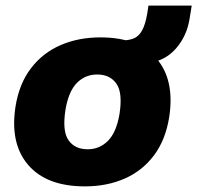

<svg xmlns="http://www.w3.org/2000/svg" viewBox="-20 -652 702 683"><path d="M282 11Q146 11 80.5 -65Q15 -141 35 -272Q48 -354 90 -409Q132 -464 195.5 -491.5Q259 -519 337 -519Q473 -519 537.5 -443Q602 -367 582 -236Q569 -154 527.5 -99Q486 -44 423 -16.5Q360 11 282 11ZM292 -121Q334 -121 364 -151Q394 -181 405 -246Q417 -322 394 -354.5Q371 -387 326 -387Q283 -387 253.5 -357Q224 -327 213 -262Q201 -186 223.5 -153.5Q246 -121 292 -121ZM509 -428 407 -493 410 -508Q437 -508 455 -515Q473 -522 485 -543Q497 -564 504 -605L508 -632H662L654 -583Q644 -523 606 -479.5Q568 -436 509 -428Z"/></svg>

Font: Mulish Black
Style: Italic
Weight: 900
Italic angle: -9°
Designer: Vernon Adams
Foundry: Vernon Adams
Version: Version 3.603; ttfautohint (v1.8.3)